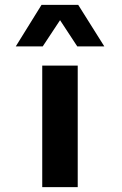

<svg xmlns="http://www.w3.org/2000/svg" viewBox="-20 -770 504 790"><path d="M150.9 -750H301.8L409.2 -579.1H297.9L227.1 -687L155.8 -579.1H44.9ZM153.8 -500H299.8V0H153.8Z"/></svg>

Font: Oakes Grotesk
Style: Bold
Weight: 700
Designer: Samuel Oakes
Foundry: Samuel Oakes
Version: Version 1.0 | wf-rip DC20170320